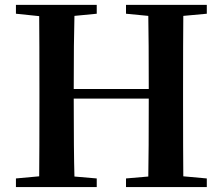

<svg xmlns="http://www.w3.org/2000/svg" viewBox="-20 -762 906 782"><path d="M822.3 -706.1 726.6 -697.3Q725.6 -597.7 725.6 -394.5V-345.7Q725.6 -143.6 726.6 -43.9L822.3 -35.2V0H493.2V-35.2L584 -43Q585.9 -141.6 585.9 -360.4H280.3Q280.3 -142.6 283.2 -43L374 -35.2V0H44.9V-35.2L139.6 -43.9Q140.6 -142.6 140.6 -345.7V-394.5Q140.6 -596.7 139.6 -696.3L44.9 -706.1V-742.2H374V-706.1L283.2 -697.3Q280.3 -599.6 280.3 -399.4H585.9Q585.9 -598.6 584 -697.3L493.2 -706.1V-742.2H822.3Z"/></svg>

Font: GenYoMin TW TTF Bold
Style: Regular
Weight: 700
Version: Version 1.300